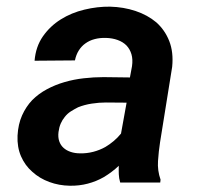

<svg xmlns="http://www.w3.org/2000/svg" viewBox="-20 -559 627 588"><path d="M348.1 0H470.7L471.7 -8.8Q461.9 -36.6 463.9 -65.9Q465.8 -95.2 470.2 -123.5L507.3 -354.5Q511.7 -399.4 498.3 -433.3Q484.9 -467.3 458.5 -490.7Q431.6 -513.2 395 -525.4Q358.4 -537.6 316.9 -538.6Q278.3 -539.1 238.5 -529.5Q198.7 -520 166 -499.5Q133.3 -479 111.3 -447.5Q89.4 -416 85.9 -373L209.5 -374Q212.9 -391.1 221.2 -404.3Q229.5 -417.5 241.2 -425.8Q253.9 -435.1 269.8 -439.2Q285.6 -443.4 304.2 -442.9Q324.2 -442.4 340.3 -436.5Q356.4 -430.7 367.2 -419.9Q377.9 -408.7 382.6 -392.8Q387.2 -377 384.3 -356.4L377.9 -321.8L296.9 -322.8Q267.1 -322.8 236.6 -319.3Q206.1 -315.9 177.7 -307.6Q148.9 -299.3 123.5 -285.6Q98.1 -272 78.6 -252.4Q59.6 -232.4 47.6 -205.6Q35.6 -178.7 33.7 -143.6Q32.2 -108.4 44.4 -80.3Q56.6 -52.2 79.1 -32.7Q101.1 -12.7 130.9 -1.7Q160.6 9.3 193.8 9.8Q222.7 10.3 248.8 3.4Q274.9 -3.4 297.9 -16.6Q310.1 -23.9 321.5 -32.5Q333 -41 343.8 -51.3Q343.3 -38.1 343.8 -25.6Q344.2 -13.2 348.1 0ZM225.1 -89.4Q209.5 -89.4 196.5 -93.8Q183.6 -98.1 174.8 -106Q165.5 -114.3 161.4 -126.5Q157.2 -138.7 159.2 -154.8Q161.1 -169.4 166 -180.7Q170.9 -191.9 178.2 -200.7Q186 -210.9 196.8 -217.8Q207.5 -224.6 219.2 -230.5Q238.8 -238.3 261 -241.7Q283.2 -245.1 304.2 -245.1L367.7 -244.6L350.6 -149.9Q340.3 -137.2 328.1 -127Q315.9 -116.7 302.7 -108.9Q285.2 -99.1 265.4 -94Q245.6 -88.9 225.1 -89.4Z"/></svg>

Font: Roboto Mono SemiBold
Style: Italic
Weight: 600
Italic angle: -10°
Monospace: yes
Designer: Google
Version: Version 3.000